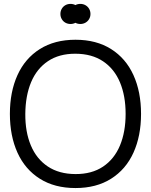

<svg xmlns="http://www.w3.org/2000/svg" viewBox="-20 -936 764 971"><path d="M361.7 15Q256.2 15 181.5 -32.1Q106.8 -79.2 68.4 -163.8Q30 -248.5 30 -360Q30 -471.5 68.4 -556.2Q106.8 -640.8 181.5 -687.9Q256.2 -735 361.7 -735Q467.2 -735 541.8 -687.9Q616.5 -640.8 654.9 -556.2Q693.3 -471.5 693.3 -360Q693.3 -248.5 654.9 -163.8Q616.5 -79.2 541.8 -32.1Q467.2 15 361.7 15ZM361.7 -55.7Q444.3 -55.3 501.2 -93.4Q558 -131.5 586.7 -200.1Q615.3 -268.7 615.3 -360Q615.3 -451.2 586.7 -519.6Q558 -588 501.2 -626Q444.5 -664 361.7 -664.3Q279.3 -664.7 222.5 -626.6Q165.7 -588.5 137.2 -520.1Q108.7 -451.7 108 -360Q107.3 -269.2 136 -200.6Q164.7 -132 221.8 -94Q278.8 -56 361.7 -55.7ZM336.7 -814.7Q322.2 -814.7 310.5 -821.3Q298.8 -828 292.2 -839.7Q285.5 -851.3 285.5 -865.3Q285.5 -879.7 292.2 -891.3Q298.8 -903 310.5 -909.7Q322.2 -916.3 336.7 -916.3Q350.8 -916.3 362.6 -909.7Q374.3 -903 381.1 -891.3Q387.8 -879.7 387.8 -865.3Q387.8 -851.3 381.1 -839.7Q374.3 -828 362.6 -821.3Q350.8 -814.7 336.7 -814.7ZM386.3 -814.7Q371.8 -814.7 360.2 -821.3Q348.5 -828 341.8 -839.7Q335.2 -851.3 335.2 -865.3Q335.2 -879.7 341.8 -891.3Q348.5 -903 360.2 -909.7Q371.8 -916.3 386.3 -916.3Q400.5 -916.3 412.2 -909.7Q424 -903 430.8 -891.3Q437.5 -879.7 437.5 -865.3Q437.5 -851.3 430.8 -839.7Q424 -828 412.2 -821.3Q400.5 -814.7 386.3 -814.7Z"/></svg>

Font: Hauora
Style: Regular
Weight: 400
Designer: Wayne Shih
Foundry: WCYS
Version: Version 1.001